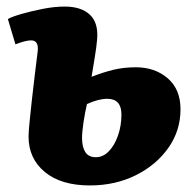

<svg xmlns="http://www.w3.org/2000/svg" viewBox="-20 -549 586 585"><path d="M259 -315Q295 -329 326 -336.5Q357 -344 394 -344Q452 -344 491 -310.5Q530 -277 530 -216Q530 -151 493 -98.5Q456 -46 393.5 -15Q331 16 254 16Q166 16 116.5 -25Q67 -66 67 -133Q67 -147 70 -176.5Q73 -206 77 -243.5Q81 -281 86 -320.5Q91 -360 95 -394Q98 -426 75 -426Q66 -426 54.5 -423Q43 -420 27 -414L4 -491Q16 -498 45.5 -506.5Q75 -515 110.5 -522Q146 -529 177 -529Q227 -529 253.5 -504.5Q280 -480 276 -430Q274 -406 269 -376Q264 -346 259 -315ZM245 -232Q239 -207 234.5 -177Q230 -147 230 -128Q230 -101 240 -85.5Q250 -70 272 -70Q294 -70 311.5 -88Q329 -106 339.5 -136Q350 -166 350 -200Q350 -248 307 -248Q280 -248 245 -232Z"/></svg>

Font: Literata 12pt ExtraBold
Style: Italic
Weight: 800
Italic angle: -2°
Designer: Latin by Veronika Burian and Jose Scaglione. Greek by Irene Vlachou. Cyrillic by Vera Evstafieva
Foundry: TypeTogether
Version: Version 3.002